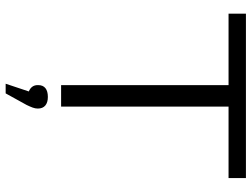

<svg xmlns="http://www.w3.org/2000/svg" viewBox="-128 -582 911 696"><g transform="rotate(90 328.0 -234.5)"><path d="M626 -670H30V-607H289V0H367V-607H626ZM284 201H319L361 125C369 108 374 97 374 85V84C374 61 359 48 332 48C304 48 289 60 289 83V85C289 100 297 111 312 117Z"/></g></svg>

Font: LT Wave Light
Style: Regular
Weight: 300
Designer: Daniel Lyons
Version: Version 2.5 (Glyphs App)